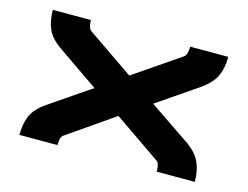

<svg xmlns="http://www.w3.org/2000/svg" viewBox="-74 -603 930 721"><g transform="rotate(15 391.0 -243.0)"><path d="M212 -41Q198 -34 198 0H50Q50 -43 63.5 -74.5Q77 -106 116 -133L277 -243Q247 -263 192.5 -301Q138 -339 116 -354Q77 -381 63.5 -412.5Q50 -444 50 -486H198Q198 -454 212 -445L391 -322L571 -445Q584 -454 584 -486H732Q732 -444 718.5 -413Q705 -382 667 -354L505 -243L667 -133Q705 -105 718.5 -73.5Q732 -42 732 0H584Q584 -34 571 -41L391 -165Z"/></g></svg>

Font: Aneo
Style: Bold
Weight: 700
Designer: Anastasios Pappas
Foundry: Anastasios Pappas
Version: Version 1.000